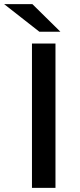

<svg xmlns="http://www.w3.org/2000/svg" viewBox="-55 -911 389 931"><path d="M214 0V-700H100V0ZM238 -757 102 -891H-35L136 -757Z"/></svg>

Font: Montserrat-Alt1 SemBd
Style: Regular
Weight: 600
Designer: Differentunic
Foundry: Differentunic
Version: Version 7.222